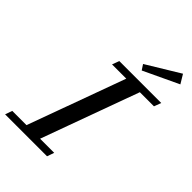

<svg xmlns="http://www.w3.org/2000/svg" viewBox="-304 -970 1075 1075"><g transform="rotate(45 233.5 -432.5)"><path d="M313.5 -714.4 293 -745.6 489.7 -865.2 521.5 -812.5ZM-53.7 0 -39.1 -42H73.7L284.7 -621.1H171.9L187.5 -663.1H519.5L503.9 -621.1H392.1L181.2 -42H293L278.3 0Z"/></g></svg>

Font: Elstob 6pt Medium
Style: Italic
Weight: 500
Italic angle: -20°
Designer: Peter S. Baker
Version: Version 1.015